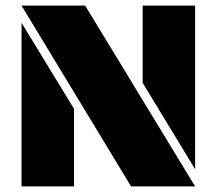

<svg xmlns="http://www.w3.org/2000/svg" viewBox="-20 -668 776 688"><path d="M679.2 0H449.7L57.1 -647.9H285.2ZM57.1 0V-586.4L245.1 -278.3V0ZM679.2 -647.9V-61.5L491.2 -371.1V-647.9Z"/></svg>

Font: Black Ops One
Style: Regular
Weight: 400
Designer: James Grieshaber
Foundry: James Grieshaber
Version: Version 1.002